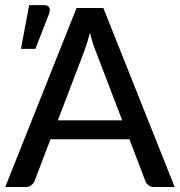

<svg xmlns="http://www.w3.org/2000/svg" viewBox="-20 -750 722 770"><path d="M470 -267.5 363.5 -546Q352 -574.5 340.5 -618Q335 -596.5 329.2 -578Q323.5 -559.5 318 -545L212 -267.5ZM680.5 0H598.5Q584.5 0 575.5 -7Q566.5 -14 562.5 -25L499 -191.5H182.5L119 -25Q115.5 -15.5 106 -7.8Q96.5 0 83 0H1L287 -718H394.5ZM64 -554 97 -729.5H157.5Q172 -729.5 177.2 -720.2Q182.5 -711 177 -695.5L122 -554Z"/></svg>

Font: Lato 2
Style: Regular
Weight: 500
Designer: Lukasz Dziedzic with Adam Twardoch and Botio Nikoltchev
Foundry: tyPoland Lukasz Dziedzic
Version: Version 2.015; 2015-08-06; http://www.latofonts.com/